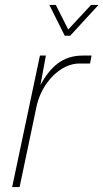

<svg xmlns="http://www.w3.org/2000/svg" viewBox="-20 -754 417 774"><path d="M241 -610H263L377 -734H347L255 -635L205 -734H179ZM29 0H59L128 -328C148 -418 222 -498 300 -498H343L349 -530H314C236 -530 185 -489 143 -411L165 -530H141Z"/></svg>

Font: Geist Thin
Style: Italic
Weight: 100
Italic angle: -12°
Designer: Basement.studio, Andrés Briganti, Mateo Zaragoza
Foundry: Basement.studio, Vercel, Andrés Briganti, Guido Ferreyra, Mateo Zaragoza
Version: Version 1.500